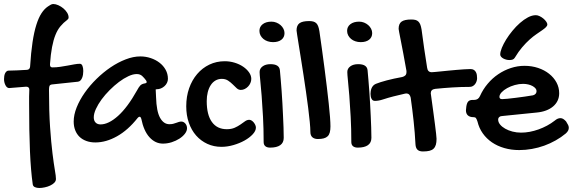

<svg xmlns="http://www.w3.org/2000/svg" viewBox="-46 -708 2855 957"><path d="M-1 -269Q-12.2 -270 -19 -283.7Q-25.9 -297.4 -25.9 -314Q-25.9 -321.8 -24.7 -329.3Q-23.4 -336.9 -20.5 -342.8Q-17.6 -348.6 -13.2 -352.3Q-8.8 -356 -2.9 -356Q15.1 -356 38.6 -357.2Q62 -358.4 88.9 -359.9Q102.5 -361.3 104 -376Q108.4 -446.8 116.2 -498Q124 -549.3 135.3 -584.7Q146.5 -620.1 160.9 -642.1Q175.3 -664.1 192.9 -675.8Q198.2 -679.7 205.6 -683.8Q212.9 -688 219.2 -688Q231.4 -688 244.9 -681.9Q258.3 -675.8 269.8 -666.3Q281.2 -656.7 288.6 -644.8Q295.9 -632.8 295.9 -621.1Q295.9 -616.7 293.9 -614Q292 -611.3 289.1 -608.9Q270 -594.7 255.4 -577.1Q240.7 -559.6 230.5 -534.2Q220.2 -508.8 213.4 -473.1Q206.5 -437.5 203.1 -387.2Q203.1 -379.4 205.8 -375.7Q208.5 -372.1 215.8 -372.1Q234.9 -372.1 254.2 -375Q273.4 -377.9 291 -381.1Q308.6 -384.3 324.2 -387.2Q339.8 -390.1 352.1 -390.1Q360.8 -390.1 365 -379.6Q369.1 -369.1 369.1 -354Q369.1 -345.2 367.7 -335.9Q366.2 -326.7 363 -319.3Q359.9 -312 355 -306.9Q350.1 -301.8 342.8 -300.8L212.9 -287.1Q202.6 -285.6 200.4 -278.8Q198.2 -272 198.2 -259.8Q198.2 -151.9 203.6 -74.2Q209 3.4 215.6 56.4Q222.2 109.4 227.5 139.9Q232.9 170.4 232.9 184.1Q232.9 194.3 224.9 202.6Q216.8 210.9 204.3 216.8Q191.9 222.7 177.2 225.8Q162.6 229 149.9 229Q137.7 229 128.2 224.9Q118.7 220.7 117.2 210.9Q112.3 176.8 108.9 136Q105.5 95.2 103.3 45.7Q101.1 -3.9 100.1 -62.7Q99.1 -121.6 99.1 -191.9Q99.1 -210 99.1 -227.1Q99.1 -244.1 100.1 -261.2Q100.1 -275.9 84 -275.9L-1 -269Z M653.3 -426.8Q680.2 -426.8 705.1 -418.5Q730 -410.2 749 -395.5Q768.1 -380.9 779.5 -360.4Q791 -339.8 791 -314.9Q791 -304.7 786.4 -295.2Q781.7 -285.6 773.9 -278.6Q766.1 -271.5 756.1 -267.3Q746.1 -263.2 735.4 -263.2Q734.4 -263.2 733.6 -262.9Q732.9 -262.7 731.9 -262.7Q731 -262.2 730 -262.2L731.9 -223.1Q733.9 -153.3 751.7 -121.1Q769.5 -88.9 798.3 -88.9Q808.6 -88.9 816.7 -90.8Q824.7 -92.8 831.8 -95.5Q838.9 -98.1 845.2 -100.1Q851.6 -102.1 857.9 -102.1Q869.1 -102.1 877.7 -92.3Q886.2 -82.5 886.2 -68.8Q886.2 -55.2 875.7 -41.5Q865.2 -27.8 848.1 -16.8Q831.1 -5.9 809.6 1Q788.1 7.8 766.1 7.8Q728 7.8 699.2 -23.7Q670.4 -55.2 658.2 -116.2Q655.3 -126 650.4 -126Q644.5 -126 640.1 -120.1Q591.8 -59.1 537.1 -28.6Q482.4 2 429.2 2Q404.3 2 384.3 -5.4Q364.3 -12.7 350.3 -26.1Q336.4 -39.6 328.9 -58.8Q321.3 -78.1 321.3 -102.1Q321.3 -135.7 336.2 -172.9Q351.1 -210 376.5 -246.1Q401.9 -282.2 435.3 -314.9Q468.8 -347.7 505.6 -372.6Q542.5 -397.5 580.6 -412.1Q618.7 -426.8 653.3 -426.8ZM637.2 -257.8Q646 -274.4 653.3 -282Q660.6 -289.6 674.3 -292Q685.1 -293.5 685.1 -298.8Q685.1 -302.7 682.1 -307.1Q672.9 -319.8 662.6 -329.3Q652.3 -338.9 635.3 -338.9Q616.7 -338.9 593.8 -328.1Q570.8 -317.4 547.1 -299.6Q523.4 -281.7 500.7 -259Q478 -236.3 460.4 -212.4Q442.9 -188.5 432.1 -165Q421.4 -141.6 421.4 -123Q421.4 -106.4 430.4 -97.2Q439.5 -87.9 455.1 -87.9Q495.1 -87.9 542.5 -130.4Q589.8 -172.9 637.2 -257.8Z M1074.2 -402.8Q1099.6 -402.8 1123.5 -395.5Q1147.5 -388.2 1165.8 -375.7Q1184.1 -363.3 1195.3 -347.4Q1206.5 -331.5 1206.5 -314.9Q1206.5 -304.2 1202.1 -294.2Q1197.8 -284.2 1190.4 -276.6Q1183.1 -269 1173.8 -264.4Q1164.6 -259.8 1154.3 -259.8Q1143.1 -259.8 1133.8 -268.3Q1124.5 -276.9 1114 -287.4Q1103.5 -297.9 1090.6 -306.4Q1077.6 -314.9 1059.6 -314.9Q1042 -314.9 1027.8 -306.6Q1013.7 -298.3 1004.2 -283.4Q994.6 -268.6 989.5 -248.3Q984.4 -228 984.4 -204.1Q984.4 -135.7 1010.3 -99.9Q1036.1 -64 1084.5 -64Q1107.4 -64 1123.8 -71.3Q1140.1 -78.6 1152.6 -87.4Q1165 -96.2 1175.3 -103.5Q1185.5 -110.8 1196.3 -110.8Q1202.1 -110.8 1208 -107.2Q1213.9 -103.5 1218.5 -97.9Q1223.1 -92.3 1226.3 -85.4Q1229.5 -78.6 1229.5 -71.8Q1229.5 -55.7 1213.6 -38.6Q1197.8 -21.5 1172.9 -7.6Q1147.9 6.3 1117.4 15.1Q1086.9 23.9 1058.1 23.9Q1019.5 23.9 987.3 9Q955.1 -5.9 931.6 -32.5Q908.2 -59.1 895.3 -96.2Q882.3 -133.3 882.3 -178.2Q882.3 -227.1 896.7 -268.1Q911.1 -309.1 936.8 -339.1Q962.4 -369.1 997.6 -386Q1032.7 -402.8 1074.2 -402.8Z M1314.9 -498Q1300.8 -498 1288.3 -502.2Q1275.9 -506.3 1266.8 -513.9Q1257.8 -521.5 1252.4 -531.7Q1247.1 -542 1247.1 -554.2Q1247.1 -574.7 1263.4 -587.4Q1279.8 -600.1 1307.1 -600.1Q1319.8 -600.1 1331.5 -595.5Q1343.3 -590.8 1352.3 -583Q1361.3 -575.2 1366.7 -564.7Q1372.1 -554.2 1372.1 -543Q1372.1 -522 1356.7 -510Q1341.3 -498 1314.9 -498ZM1248 -349.1Q1248 -366.2 1262.9 -377.2Q1277.8 -388.2 1302.2 -388.2Q1346.2 -388.2 1349.1 -357.9Q1351.1 -336.9 1353.3 -310.5Q1355.5 -284.2 1357.7 -254.6Q1359.9 -225.1 1361.6 -193.6Q1363.3 -162.1 1364.7 -131.6Q1366.2 -101.1 1367.2 -72.8Q1368.2 -44.4 1368.2 -21Q1368.2 3.4 1350.8 15.6Q1333.5 27.8 1300.3 27.8Q1285.2 27.8 1276.6 20.8Q1268.1 13.7 1268.1 0Q1268.1 -67.4 1264.9 -126.2Q1261.7 -185.1 1258.1 -231Q1254.4 -276.9 1251.2 -307.4Q1248 -337.9 1248 -349.1Z M1432.1 -556.2Q1432.1 -581.5 1446.8 -592.3Q1461.4 -603 1495.1 -603Q1506.8 -603 1515.6 -600.6Q1524.4 -598.1 1530.3 -592.5Q1536.1 -586.9 1539.8 -577.4Q1543.5 -567.9 1545.9 -553.2Q1552.2 -509.8 1558.8 -462.2Q1565.4 -414.6 1571.5 -367.4Q1577.6 -320.3 1583 -275.6Q1588.4 -231 1592.5 -192.6Q1596.7 -154.3 1598.9 -124.8Q1601.1 -95.2 1601.1 -78.1Q1601.1 -60.5 1597.9 -48.3Q1594.7 -36.1 1587.2 -28.8Q1579.6 -21.5 1567.6 -18.3Q1555.7 -15.1 1538.1 -15.1Q1521 -15.1 1511 -23.9Q1501 -32.7 1501 -50.8Q1501 -69.3 1498 -100.3Q1495.1 -131.3 1490.2 -169.4Q1485.4 -207.5 1479.2 -250.5Q1473.1 -293.5 1466.6 -335.4Q1460 -377.4 1453.9 -416.3Q1447.8 -455.1 1442.9 -485.1Q1438 -515.1 1435.1 -534.4Q1432.1 -553.7 1432.1 -556.2Z M1752 -498Q1737.8 -498 1725.3 -502.2Q1712.9 -506.3 1703.9 -513.9Q1694.8 -521.5 1689.5 -531.7Q1684.1 -542 1684.1 -554.2Q1684.1 -574.7 1700.4 -587.4Q1716.8 -600.1 1744.1 -600.1Q1756.8 -600.1 1768.6 -595.5Q1780.3 -590.8 1789.3 -583Q1798.3 -575.2 1803.7 -564.7Q1809.1 -554.2 1809.1 -543Q1809.1 -522 1793.7 -510Q1778.3 -498 1752 -498ZM1685.1 -349.1Q1685.1 -366.2 1700 -377.2Q1714.8 -388.2 1739.3 -388.2Q1783.2 -388.2 1786.1 -357.9Q1788.1 -336.9 1790.3 -310.5Q1792.5 -284.2 1794.7 -254.6Q1796.9 -225.1 1798.6 -193.6Q1800.3 -162.1 1801.8 -131.6Q1803.2 -101.1 1804.2 -72.8Q1805.2 -44.4 1805.2 -21Q1805.2 3.4 1787.8 15.6Q1770.5 27.8 1737.3 27.8Q1722.2 27.8 1713.6 20.8Q1705.1 13.7 1705.1 0Q1705.1 -67.4 1701.9 -126.2Q1698.7 -185.1 1695.1 -231Q1691.4 -276.9 1688.2 -307.4Q1685.1 -337.9 1685.1 -349.1Z M1940.9 -564Q1940.9 -589.8 1955.6 -600.3Q1970.2 -610.8 2003.9 -610.8Q2016.1 -610.8 2024.7 -608.6Q2033.2 -606.4 2039.3 -600.6Q2045.4 -594.7 2049.1 -585.2Q2052.7 -575.7 2055.2 -561Q2061 -515.6 2068.1 -467.3Q2075.2 -418.9 2083 -370.1Q2085.9 -348.1 2106 -348.1Q2111.3 -348.1 2123.8 -349.4Q2136.2 -350.6 2153.3 -352.3Q2170.4 -354 2190.2 -356Q2210 -357.9 2229.7 -359.6Q2249.5 -361.3 2267.3 -362.5Q2285.2 -363.8 2298.8 -363.8Q2309.6 -363.8 2315.9 -359.6Q2322.3 -355.5 2325.9 -348.9Q2329.6 -342.3 2330.8 -334.2Q2332 -326.2 2332 -317.9Q2332 -310.5 2329.3 -302.7Q2326.7 -294.9 2322 -288.8Q2317.4 -282.7 2310.5 -278.8Q2303.7 -274.9 2294.9 -274.9Q2252.4 -274.9 2209.2 -272.2Q2166 -269.5 2123 -265.1Q2101.1 -262.2 2101.1 -243.2Q2101.1 -241.7 2101.6 -239.5Q2102.1 -237.3 2102.1 -235.8Q2107.9 -193.4 2113 -156.2Q2118.2 -119.1 2121.8 -90.1Q2125.5 -61 2127.7 -41.7Q2129.9 -22.5 2129.9 -16.1Q2129.9 1.5 2126.5 13.4Q2123 25.4 2115.2 33Q2107.4 40.5 2094.5 43.7Q2081.5 46.9 2062 46.9Q2043.5 46.9 2034.7 38.1Q2025.9 29.3 2024.9 11.2Q2022 -46.4 2015.6 -104.7Q2009.3 -163.1 2001 -221.2Q1996.6 -242.2 1979 -242.2Q1977.5 -242.2 1975.6 -241.7Q1973.6 -241.2 1972.2 -241.2Q1941.9 -234.4 1915 -227.5Q1888.2 -220.7 1864.7 -212.9Q1851.6 -208.5 1841.3 -206.8Q1831.1 -205.1 1822.8 -205.1Q1811.5 -205.1 1806.2 -215.1Q1800.8 -225.1 1800.8 -240.2Q1800.8 -245.6 1801.8 -252.7Q1802.7 -259.8 1805.4 -266.8Q1808.1 -273.9 1813.2 -280Q1818.4 -286.1 1827.1 -290Q1847.7 -298.3 1881.8 -307.4Q1916 -316.4 1959 -324.2Q1968.8 -326.7 1974.4 -332.3Q1980 -337.9 1980 -349.1Q1980 -351.6 1980 -354.2Q1980 -356.9 1979 -359.9Q1971.2 -404.8 1964.1 -441.7Q1957 -478.5 1951.9 -504.9Q1946.8 -531.2 1943.8 -546.4Q1940.9 -561.5 1940.9 -564Z M2719.2 -106.9Q2733.4 -119.1 2747.1 -119.1Q2754.9 -119.1 2761.2 -115.2Q2767.6 -111.3 2775.4 -103Q2782.7 -91.8 2785.9 -84.7Q2789.1 -77.6 2789.1 -70.8Q2789.1 -56.2 2774.4 -43Q2751 -23.4 2723.6 -8.1Q2696.3 7.3 2666.5 18.1Q2636.7 28.8 2605 34.4Q2573.2 40 2542 40Q2502.4 40 2467.8 30Q2433.1 20 2406 1.5Q2378.9 -17.1 2360.4 -43.2Q2341.8 -69.3 2334 -102.1Q2329.6 -115.7 2325.9 -119.9Q2322.3 -124 2314 -124Q2295.9 -124 2286.1 -132.8Q2276.4 -141.6 2276.4 -158.2Q2276.4 -165 2277.3 -167L2278.3 -176.8Q2280.8 -194.3 2287.8 -202.1Q2294.9 -210 2310.1 -210H2317.4Q2337.9 -210 2346.2 -229Q2361.3 -262.7 2384.8 -290.5Q2408.2 -318.4 2437.5 -338.1Q2466.8 -357.9 2500.2 -368.9Q2533.7 -379.9 2568.4 -379.9Q2604.5 -379.9 2636 -369.4Q2667.5 -358.9 2690.9 -340.3Q2714.4 -321.8 2727.8 -296.9Q2741.2 -272 2741.2 -243.2Q2741.2 -223.1 2733.4 -206.5Q2725.6 -189.9 2710.9 -177.5Q2696.3 -165 2675.5 -157.2Q2654.8 -149.4 2628.4 -147L2459 -129.9Q2449.2 -129.9 2443.1 -125Q2437 -120.1 2437 -111.8Q2437 -99.1 2446.5 -87.4Q2456.1 -75.7 2471.9 -66.7Q2487.8 -57.6 2508.5 -52.2Q2529.3 -46.9 2551.3 -46.9Q2572.3 -46.9 2594.5 -51Q2616.7 -55.2 2638.4 -63Q2660.2 -70.8 2680.7 -81.8Q2701.2 -92.8 2719.2 -106.9ZM2610.4 -232.9Q2617.7 -234.4 2623 -240Q2628.4 -245.6 2628.4 -253.9Q2628.4 -261.2 2623 -267.6Q2617.7 -273.9 2608.4 -279.1Q2599.1 -284.2 2586.9 -287.1Q2574.7 -290 2561 -290Q2541 -290 2520 -284.2Q2499 -278.3 2481.9 -268.8Q2464.8 -259.3 2454.1 -247.8Q2443.4 -236.3 2443.4 -225.1Q2443.4 -213.9 2457 -213.9Q2465.3 -213.9 2483.9 -215.8Q2502.4 -217.8 2524.9 -220.5Q2547.4 -223.1 2570.3 -226.6Q2593.3 -230 2610.4 -232.9ZM2682.1 -586.4Q2682.1 -579.1 2675 -572.3Q2668 -565.4 2656 -557.1Q2644 -548.8 2627.9 -537.8Q2611.8 -526.9 2594 -511Q2576.2 -495.1 2557.1 -472.9Q2538.1 -450.7 2520 -420.4Q2516.1 -413.6 2509 -411.1Q2502 -408.7 2493.2 -408.7Q2484.9 -408.7 2476.8 -410.9Q2468.8 -413.1 2462.2 -416.7Q2455.6 -420.4 2451.4 -425.5Q2447.3 -430.7 2447.3 -436.5Q2447.3 -449.7 2455.3 -469.5Q2463.4 -489.3 2476.8 -511Q2490.2 -532.7 2508.1 -554.4Q2525.9 -576.2 2545.7 -593.5Q2565.4 -610.8 2585.7 -621.6Q2606 -632.3 2625 -632.3Q2633.8 -632.3 2643.8 -627.4Q2653.8 -622.6 2662.4 -615.5Q2670.9 -608.4 2676.5 -600.3Q2682.1 -592.3 2682.1 -586.4Z"/></svg>

Font: Gochi Hand
Style: Regular
Weight: 400
Designer: Juan Pablo del Peral
Foundry: Juan Pablo del Peral
Version: Version 1.001